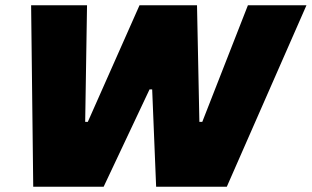

<svg xmlns="http://www.w3.org/2000/svg" viewBox="-20 -708 1182 728"><path d="M106 0 98 -688H310L303 -246H313L509 -688H727L736 -246H747L920 -688H1142L840 0H572L557 -369H547L373 0Z"/></svg>

Font: Saira SemiExpanded ExtraBold
Style: Italic
Weight: 800
Width: 6
Italic angle: -12°
Designer: Hector Gatti with collaboration of the Omnibus-Type team
Foundry: Omnibus-Type
Version: Version 1.101